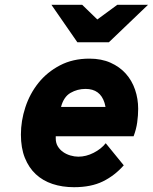

<svg xmlns="http://www.w3.org/2000/svg" viewBox="-20 -767 636 799"><path d="M302 -591 194 -747H322L385 -686L468 -747H596L433 -591ZM288 12Q239 12 198.5 -1.5Q158 -15 129 -42Q100 -69 83.5 -110Q67 -151 67 -207Q67 -264 85.5 -320.5Q104 -377 140 -422Q176 -467 229.5 -495Q283 -523 352 -523Q402 -523 440 -506Q478 -489 503.5 -460.5Q529 -432 542 -394Q555 -356 555 -314Q555 -287 551 -258Q547 -229 536 -200H212V-191Q212 -172 220.5 -158Q229 -144 242.5 -134.5Q256 -125 273 -120Q290 -115 306 -115Q338 -115 369.5 -131Q401 -147 420 -171L495 -79Q457 -36 408 -12Q359 12 288 12ZM419 -322Q418 -327 417 -331Q416 -335 415 -339Q397 -397 336 -397Q302 -397 273.5 -380.5Q245 -364 234 -322Z"/></svg>

Font: Overpass Heavy
Style: Italic
Weight: 900
Italic angle: -10°
Designer: Delve Withrington, Dave Bailey
Foundry: Delve Fonts
Version: Version 3.000;DELV;Overpass